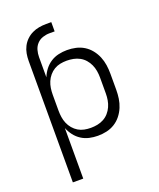

<svg xmlns="http://www.w3.org/2000/svg" viewBox="-166 -814 933 1129"><g transform="rotate(-20 300.0 -249.5)"><path d="M91 215V-545Q91 -568 95 -590.5Q99 -613 109.5 -633.5Q120 -654 136.5 -670Q153 -686 173.5 -696Q194 -706 216.5 -710Q239 -714 262 -714H294V-656H262Q240 -656 219 -649Q198 -642 183 -626Q168 -610 162 -588.5Q156 -567 156 -545V-419Q166 -444 182.5 -465.5Q199 -487 221.5 -501.5Q244 -516 270.5 -522Q297 -528 324 -528Q352 -528 379 -522Q406 -516 429.5 -501.5Q453 -487 470.5 -465Q488 -443 498.5 -417.5Q509 -392 513 -365Q517 -338 517 -310V-210Q517 -182 513 -155Q509 -128 498.5 -102.5Q488 -77 470.5 -55Q453 -33 429.5 -18.5Q406 -4 379 2Q352 8 324 8Q297 8 270.5 2Q244 -4 221.5 -18.5Q199 -33 182.5 -54.5Q166 -76 156 -101V215ZM301 -50Q322 -50 342.5 -54Q363 -58 381.5 -68Q400 -78 414 -94Q428 -110 436.5 -129Q445 -148 448.5 -168.5Q452 -189 452 -210V-310Q452 -331 448.5 -351.5Q445 -372 436.5 -391Q428 -410 414 -426Q400 -442 381.5 -452Q363 -462 342.5 -466Q322 -470 301 -470Q280 -470 260 -466Q240 -462 222.5 -451.5Q205 -441 191.5 -425Q178 -409 170 -390Q162 -371 159 -350.5Q156 -330 156 -310V-210Q156 -190 159 -169.5Q162 -149 170 -130Q178 -111 191.5 -95Q205 -79 222.5 -68.5Q240 -58 260 -54Q280 -50 301 -50Z"/></g></svg>

Font: Iosevka Aile Custom Light
Style: Regular
Weight: 300
Designer: Belleve Invis
Foundry: Belleve Invis
Version: Version 17.0.2; ttfautohint (v1.8.3)